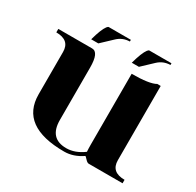

<svg xmlns="http://www.w3.org/2000/svg" viewBox="-166 -955 1173 1152"><g transform="rotate(30 420.5 -379.5)"><path d="M717.8 -106Q717.8 -23.9 811.5 -23.9V0H577.1Q566.7 0 552.9 -15.3Q539.1 -30.5 536.6 -30.5Q476.3 10.7 413.1 10.7Q108.4 10.7 108.4 -210.9V-503.4Q108.4 -585.4 14.6 -585.4V-609.4H249Q295.9 -609.4 295.9 -503.4V-141.1Q295.9 -13.2 413.1 -13.2Q473.4 -13.2 532 -56.6Q530.3 -77.6 530.3 -106V-596.2Q653.3 -596.2 694.3 -620.4L717.8 -620.1ZM497.8 -654.1Q519.5 -733.6 540.3 -761Q547.4 -770.3 553.2 -770.3H705.6V-758.5Q656.5 -757.3 621.8 -724.6L547.1 -654.1ZM216.6 -654.1Q238.3 -733.6 259 -761Q266.1 -770.3 272 -770.3H424.3V-758.5Q375.2 -757.3 340.6 -724.6L265.9 -654.1Z"/></g></svg>

Font: itsadzoke
Style: Regular
Weight: 700
Width: 7
Version: Version 0.45